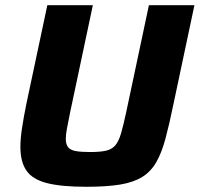

<svg xmlns="http://www.w3.org/2000/svg" viewBox="-20 -708 765 736"><path d="M310.9 8Q214.8 8 159.7 -6.2Q104.6 -20.4 81.4 -54Q58.2 -87.6 58.2 -145Q58.2 -176.3 64.5 -217.7Q70.8 -259.2 81.2 -310.3L161.4 -688H335.9L248.4 -275.2Q241.4 -240 236.8 -216.2Q232.2 -192.4 232.2 -176Q232.2 -154.9 241 -143.8Q249.7 -132.7 270 -129Q290.2 -125.2 324.5 -125.2Q363.2 -125.2 385.8 -130.2Q408.4 -135.2 421.6 -150.4Q434.8 -165.7 443.7 -195.7Q452.5 -225.7 463.2 -275.2L550.8 -688H725.3L645.2 -310.3Q629.3 -232.6 614.5 -177.5Q599.8 -122.3 579 -86.2Q558.2 -50 525 -29.5Q491.8 -9 440.3 -0.5Q388.8 8 310.9 8Z"/></svg>

Font: Saira Thin
Style: Italic
Weight: 100
Italic angle: -12°
Designer: Hector Gatti with collaboration of the Omnibus-Type team
Foundry: Omnibus-Type
Version: Version 1.101